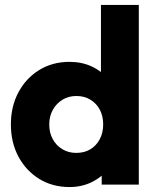

<svg xmlns="http://www.w3.org/2000/svg" viewBox="-20 -746 635 776"><path d="M261 10Q192 10 138.5 -23Q85 -56 54.5 -113Q24 -170 24 -243Q24 -316 54.5 -373Q85 -430 138.5 -463Q192 -496 261 -496Q311 -496 351.5 -477Q392 -458 418.5 -424.5Q445 -391 448 -348V-143Q445 -100 419 -65.5Q393 -31 352 -10.5Q311 10 261 10ZM288 -128Q321 -128 345 -142.5Q369 -157 383 -183Q397 -209 397 -243Q397 -277 383.5 -302.5Q370 -328 345.5 -343Q321 -358 289 -358Q257 -358 232.5 -343Q208 -328 193.5 -302Q179 -276 179 -243Q179 -210 193 -184Q207 -158 232 -143Q257 -128 288 -128ZM541 0H391V-131L414 -249L388 -367V-726H541Z"/></svg>

Font: Outfit-Bold
Style: Bold
Weight: 700
Designer: Rodrigo Fuenzalida
Foundry: fragTYPE
Version: Version 1.000